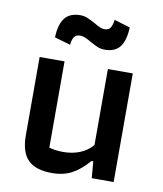

<svg xmlns="http://www.w3.org/2000/svg" viewBox="-79 -748 696 820"><g transform="rotate(10 269.0 -337.5)"><path d="M114 -565Q116 -621 137.5 -649Q159 -677 205 -677Q221 -677 235.5 -671Q250 -665 272 -653Q283 -646 294.5 -641Q306 -636 315 -636Q334 -636 341.5 -648Q349 -660 352 -683L421 -662Q419 -606 398 -578Q377 -550 332 -550Q315 -550 300.5 -556Q286 -562 267 -573Q251 -582 240.5 -586.5Q230 -591 219 -591Q201 -591 193 -579Q185 -567 183 -545ZM64 -132V-471H172V-97Q200 -89 232 -89Q314 -89 360 -141V-471H468V0H373L367 -72H359Q326 -33 289 -12.5Q252 8 201 8Q131 8 97.5 -25Q64 -58 64 -132Z"/></g></svg>

Font: Athiti SemiBold
Style: Regular
Weight: 600
Designer: CadsonDemak Team
Foundry: CadsonDemak
Version: Version 1.032